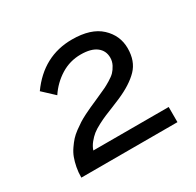

<svg xmlns="http://www.w3.org/2000/svg" viewBox="-103 -1000 674 659"><g transform="rotate(-30 234.5 -670.5)"><path d="M43.9 -457Q43.9 -478 47.6 -497.1Q51.3 -516.1 56.9 -531.2Q62.5 -546.4 72.3 -560.5Q82 -574.7 91.3 -585Q100.6 -595.2 114.5 -605.5Q128.4 -615.7 139.2 -622.6Q149.9 -629.4 165.8 -637.5Q181.6 -645.5 192.1 -650.1Q202.6 -654.8 218.8 -661.9Q234.9 -668.9 243.2 -672.9Q259.3 -680.2 266.6 -683.6Q273.9 -687 289.8 -696.5Q305.7 -706.1 313.7 -714.4Q321.8 -722.7 328.9 -736.1Q335.9 -749.5 335.9 -764.2Q335.9 -792 314.7 -808.1Q293.5 -824.2 252.9 -824.2Q210 -824.2 173.8 -801.8Q137.7 -779.3 113.8 -743.2L68.8 -785.2Q139.2 -883.8 252.9 -883.8Q327.6 -883.8 365.7 -848.4Q403.8 -813 403.8 -762.2Q403.8 -711.4 374.5 -681.2Q345.2 -650.9 290 -627Q279.8 -622.6 257.6 -613.5Q235.4 -604.5 222.9 -599.4Q210.4 -594.2 192.1 -584.7Q173.8 -575.2 162.8 -566.4Q151.9 -557.6 141.4 -544.7Q130.9 -531.7 126 -517.1H424.8V-457Z"/></g></svg>

Font: Copperplate Sans CC Heavy
Style: Regular
Weight: 400
Designer: indestructible type*
Foundry: Cowboy Collective
Version: Version 1.000